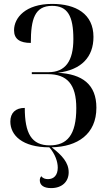

<svg xmlns="http://www.w3.org/2000/svg" viewBox="-20 -745 557 984"><path d="M242 219C298 219 332 186 332 138C332 88 298 51 245 10C377 7 474 -57 474 -193C474 -312 402 -366 276 -372C398 -387 459 -453 459 -556C459 -674 369 -725 247 -725C111 -725 52 -654 52 -590C52 -544 83 -525 138 -525C138 -647 158 -715 247 -715C326 -715 356 -664 356 -545C356 -432 315 -375 228 -375H143V-365H225C324 -365 371 -313 371 -191C371 -52 323 0 235 0C141 0 107 -62 107 -192C59 -192 33 -166 33 -122C33 -52 94 10 233 10C263 45 276 84 276 114C276 153 256 173 226 173C212 173 199 169 192 158C186 164 184 171 184 179C184 204 204 219 242 219Z"/></svg>

Font: Noto Serif Display Condensed Medium
Style: Regular
Weight: 500
Width: 3
Designer: Monotype Design Team
Foundry: Monotype Imaging Inc.
Version: Version 2.009